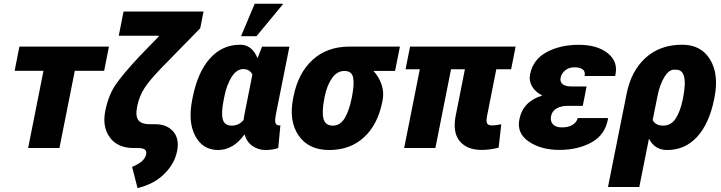

<svg xmlns="http://www.w3.org/2000/svg" viewBox="-20 -771 3754 1000"><path d="M522.5 -402.3H369.6L289.6 0H126.5L206.5 -402.3H56.2L81.1 -528.3H547.4Z M761.2 -124H789.1Q849.6 -124 882.6 -85.7Q915.5 -47.4 901.9 18.1Q888.2 83.5 834.5 136Q780.8 188.5 696.3 208.5L668 98.1Q732.4 72.3 741.2 33.7Q744.6 16.6 734.6 8.3Q724.6 0 695.8 0H676.3Q591.8 0 551.8 -55.7Q511.7 -111.3 528.3 -193.4Q544.9 -275.4 582.5 -330.3Q620.1 -385.3 706.5 -477.5L807.6 -582L806.2 -585H598.6L623.5 -710.9H1040L1022.9 -624L815.4 -411.6Q759.3 -353.5 732.4 -312Q705.6 -270.5 694.8 -218.8Q684.1 -167 700.2 -145.5Q716.3 -124 761.2 -124Z M1186.5 -116.7Q1224.6 -116.7 1249 -146.5Q1250 -162.6 1254.4 -180.7L1294.4 -382.3Q1281.2 -411.1 1246.6 -411.1Q1212.4 -411.1 1186 -369.6Q1159.7 -328.1 1147.5 -263.2L1145.5 -252.9Q1131.3 -184.1 1140.1 -150.4Q1148.9 -116.7 1186.5 -116.7ZM1231 -538.1Q1293 -538.1 1321.3 -467.8L1344.7 -527.8H1487.3L1418 -180.7Q1410.6 -143.6 1414.6 -130.9Q1418.5 -118.2 1434.6 -117.7Q1439 -117.7 1440.4 -119.1L1429.2 0Q1399.9 10.3 1362.8 10.3Q1325.7 10.3 1295.4 -10.3Q1265.1 -30.8 1253.9 -71.3Q1195.3 10.3 1115.2 10.3Q1035.2 9.8 996.6 -63.5Q958 -136.7 981.4 -252.9L983.4 -263.2Q1009.3 -394.5 1073.2 -466.3Q1137.2 -538.1 1231 -538.1ZM1306.6 -751.5H1452.6L1453.6 -749L1315.9 -582.5H1235.4Z M1811.5 -258.8 1813.5 -269Q1826.2 -333.5 1819.1 -367.4Q1812 -401.4 1773.9 -401.4Q1735.8 -401.4 1709.5 -364.3Q1683.1 -327.1 1671.4 -269L1669.4 -258.8Q1655.3 -188 1665 -152.3Q1674.8 -116.7 1713.4 -116.7Q1752 -116.7 1775.1 -155.3Q1798.3 -193.8 1811.5 -258.8ZM1506.8 -258.8 1508.8 -269Q1533.2 -391.1 1608.6 -459.7Q1684.1 -528.3 1799.8 -528.3Q1799.8 -527.8 2063 -528.3L2037.6 -401.4H1925.3Q1953.6 -370.6 1967.3 -330.8Q1981 -291 1972.7 -249L1970.7 -238.8Q1946.8 -120.6 1875 -55.2Q1803.2 10.3 1694.8 10.3Q1586.4 10.3 1534.9 -65.7Q1483.4 -141.6 1506.8 -258.8Z M2590.8 -124 2577.1 -2Q2533.2 9.8 2487.8 9.8Q2411.6 9.8 2373.8 -36.6Q2335.9 -83 2354 -171.4L2401.4 -410.2H2329.1L2247.6 0H2085L2166.5 -410.2H2092.3L2115.7 -528.3H2665.5L2642.1 -410.2H2564.9L2517.6 -171.4Q2510.7 -139.6 2516.8 -128.7Q2522.9 -117.7 2543 -117.7Q2563 -117.7 2590.8 -124Z M3184.6 -377.9 3183.6 -375H3024.9Q3029.3 -398.9 3014.9 -409.7Q3000.5 -420.4 2971.7 -420.4Q2942.9 -420.4 2923.6 -404.5Q2904.3 -388.7 2899.9 -366.7Q2895.5 -344.7 2910.2 -332.8Q2924.8 -320.8 2955.1 -320.8H3035.2L3028.3 -287.1H3028.8L3015.1 -219.7H2935.1Q2902.8 -219.7 2878.9 -206.1Q2855 -192.4 2850.1 -166Q2845.2 -139.6 2859.9 -123.5Q2874.5 -107.4 2907.7 -107.4Q2940.9 -107.4 2962.6 -121.1Q2984.4 -134.8 2988.8 -156.2H3146L3147 -153.3Q3132.3 -68.4 3060.8 -29.3Q2989.3 9.8 2893.6 9.8Q2797.9 9.8 2734.1 -33.7Q2670.4 -77.1 2685.1 -149.4Q2703.6 -243.2 2804.7 -273.4Q2768.6 -291.5 2751.2 -320.8Q2733.9 -350.1 2740.7 -383.8Q2756.3 -461.4 2827.1 -499.5Q2897.9 -537.6 2994.6 -537.6Q3091.3 -537.6 3146.2 -493.2Q3201.2 -448.7 3184.6 -377.9Z M3536.1 -252.9 3538.1 -263.2Q3566.9 -412.1 3498 -407.7Q3467.3 -412.6 3441.7 -372.1Q3416 -331.5 3403.3 -265.6L3402.8 -265.1H3403.3L3379.4 -145.5Q3394.5 -116.7 3434.6 -116.7Q3474.6 -116.7 3498.8 -153.1Q3522.9 -189.5 3536.1 -252.9ZM3454.6 10.3Q3390.1 10.3 3359.9 -48.8L3309.6 203.1H3146.5L3243.7 -282.7Q3267.1 -401.4 3342.3 -469.7Q3417.5 -538.1 3533.2 -538.1Q3631.8 -538.1 3678.5 -460.9Q3725.1 -383.8 3701.2 -263.2L3699.2 -252.9Q3673.3 -126.5 3610.6 -58.1Q3547.9 10.3 3454.6 10.3Z"/></svg>

Font: Roboto-BlackItalic
Style: Italic
Weight: 900
Italic angle: -12°
Designer: Google
Version: Version 1.100141; 2013